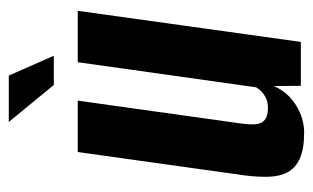

<svg xmlns="http://www.w3.org/2000/svg" viewBox="-154 -534 695 426"><g transform="rotate(-90 193.0 -320.5)"><path d="M112.1 7.3Q76.2 7.3 55.1 -2.1Q34 -11.6 24.6 -28.9Q15.3 -46.2 14.4 -70.2Q13.5 -94.2 17.2 -123.7L69.2 -495H183.2L132.2 -130.6Q130.6 -118.9 130.5 -108.6Q130.3 -98.4 133.1 -90.4Q135.9 -82.5 144 -77.8Q152 -73 166.5 -73Q180 -73 189.1 -77.5Q198.1 -82 204 -87.9Q209.9 -93.8 212.8 -99.3L268.5 -495H382.5L313.5 0H216.1L215.6 -59.9Q201.7 -28.3 172.7 -10.5Q143.8 7.3 112.1 7.3ZM218 -548.1 135.9 -648H238.8L282.8 -548.1Z"/></g></svg>

Font: Alumni Sans Thin
Style: Italic
Weight: 100
Italic angle: -8°
Designer: Robert E. Leuschke
Foundry: Robert E. Leuschke
Version: Version 1.016